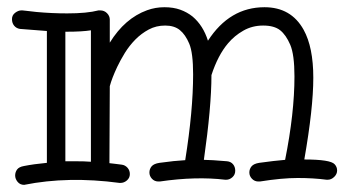

<svg xmlns="http://www.w3.org/2000/svg" viewBox="-20 -500 969 532"><path d="M187 -53.2Q215.8 -53.2 231.9 -51.8V-416Q207 -412.1 165 -412.1H161.1V-53.2ZM311 6.8Q168.5 -12.2 46.9 12.2Q35.6 12.2 28.8 3.9Q22 -4.4 22 -13.7Q22 -22.9 27.3 -30.3Q32.7 -37.6 46.4 -40Q73.7 -45.4 109.9 -48.8V-414.1L35.2 -419.9Q25.4 -421.4 19.3 -428.7Q13.2 -436 13.2 -447Q13.2 -458 22 -464.6Q30.8 -471.2 39.1 -471.2H42Q42.5 -471.2 53.2 -470Q64 -468.8 81.1 -466.8Q123.5 -462.9 166 -462.9Q221.2 -462.9 252.9 -471.2H257.8Q269 -471.2 276.6 -463.4Q284.2 -455.6 284.2 -445.8V-381.8Q325.7 -449.2 387.7 -471.7Q410.6 -480 435.5 -480Q460.4 -480 479.5 -473.1Q498.5 -466.3 513.7 -454.1Q543 -429.2 556.2 -387.2Q616.2 -480 712.9 -480Q786.6 -480 821.3 -417.5Q848.1 -369.1 848.1 -284.7Q848.1 -200.2 823.2 -58.1Q895.5 -58.1 907.2 -44.9Q914.1 -37.6 914.1 -27.6Q914.1 -17.6 906 -9.8Q897.9 -2 888.2 -2H884.8Q848.6 -6.8 804.9 -6.8Q761.2 -6.8 700.2 2.9H695.8Q685.5 2.9 678.2 -4.6Q670.9 -12.2 670.9 -22Q670.9 -31.7 677 -39.1Q683.1 -46.4 698.2 -48.8Q740.7 -54.7 770 -57.1Q795.9 -186.5 795.9 -288.1Q795.9 -348.6 784.2 -376Q772.5 -403.3 756.1 -416.3Q739.7 -429.2 709.2 -429.2Q678.7 -429.2 654.1 -415Q629.4 -400.9 611.8 -379.9Q584 -347.2 565.9 -292Q565.9 -204.1 544.9 -57.1Q563.5 -57.1 608.9 -53.2Q619.6 -52.2 625.7 -44.9Q631.8 -37.6 631.8 -26.9Q631.8 -16.1 624 -9Q616.2 -2 606.9 -2H604Q522.9 -11.7 422.9 2.9H418.9Q408.2 2.9 401.1 -4.6Q394 -12.2 394 -22Q394 -31.7 400.1 -39.1Q406.2 -46.4 421.9 -48.8Q464.4 -54.7 493.2 -56.2Q515.1 -193.4 515.1 -293.9Q515.1 -353.5 504.4 -378.9Q493.7 -404.3 478.3 -416.7Q462.9 -429.2 437.7 -429.2Q412.6 -429.2 392.1 -418.2Q371.6 -407.2 355 -390.4Q338.4 -373.5 325.9 -353.3Q313.5 -333 304.7 -314.5Q290 -283.2 284.2 -261.2L283.2 -47.9Q292 -46.9 300.3 -45.9Q308.6 -44.9 317.6 -43.7Q326.7 -42.5 333.3 -35.2Q339.8 -27.8 339.8 -17.6Q339.8 -7.3 331.8 -0.2Q323.7 6.8 314 6.8Z"/></svg>

Font: Ribeye Marrow
Style: Regular
Weight: 400
Designer: Astigmatic (AOETI)
Foundry: Astigmatic (AOETI)
Version: Version 1.000